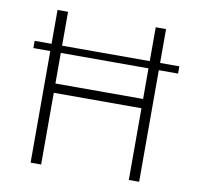

<svg xmlns="http://www.w3.org/2000/svg" viewBox="-75 -737 846 815"><g transform="rotate(10 348.0 -329.0)"><path d="M659.2 -512.2V-481H35.6V-512.2ZM531.7 -658.2H576.2V0H531.7V-309.1H153.8V0H108.4V-658.2H153.8V-349.1H531.7Z"/></g></svg>

Font: Estedad-FD ExtraLight
Style: Regular
Weight: 200
Designer: Amin Abedi
Version: Version 7.3